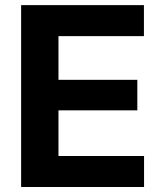

<svg xmlns="http://www.w3.org/2000/svg" viewBox="-20 -748 647 768"><path d="M64.5 0V-727.5H555.7V-603.5H213.9V-428.7H529.3V-306.6H213.9V-124H556.2V0Z"/></svg>

Font: Inter 16pt
Style: Bold
Weight: 700
Version: Version 4.001;git-66647c0bb